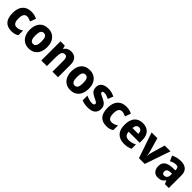

<svg xmlns="http://www.w3.org/2000/svg" viewBox="479 -2217 3884 3884"><g transform="rotate(45 2421.5 -275.0)"><path d="M284 10Q165 10 102.5 -58Q40 -126 40 -272Q40 -412 107.5 -485.5Q175 -559 294 -559Q345 -559 385 -548.5Q425 -538 458 -520L412 -397Q381 -412 353.5 -420.5Q326 -429 298 -429Q202 -429 202 -273Q202 -195 227.5 -158Q253 -121 299 -121Q339 -121 373.5 -133Q408 -145 442 -168V-35Q409 -12 371.5 -1Q334 10 284 10Z M1025 -276Q1025 -191 996.5 -126.5Q968 -62 912 -26Q856 10 774 10Q697 10 641 -26Q585 -62 555 -126Q525 -190 525 -276Q525 -407 589.5 -483Q654 -559 776 -559Q849 -559 905 -526Q961 -493 993 -430Q1025 -367 1025 -276ZM687 -275Q687 -197 707.5 -157.5Q728 -118 775 -118Q822 -118 842.5 -157.5Q863 -197 863 -276Q863 -354 842.5 -392.5Q822 -431 775 -431Q728 -431 707.5 -392.5Q687 -354 687 -275Z M1434 -559Q1514 -559 1562 -510Q1610 -461 1610 -359V0H1451V-313Q1451 -370 1435.5 -399Q1420 -428 1382 -428Q1329 -428 1310 -385Q1291 -342 1291 -253V0H1131V-549H1254L1274 -479H1282Q1305 -520 1344.5 -539.5Q1384 -559 1434 -559Z M2215 -276Q2215 -191 2186.5 -126.5Q2158 -62 2102 -26Q2046 10 1964 10Q1887 10 1831 -26Q1775 -62 1745 -126Q1715 -190 1715 -276Q1715 -407 1779.5 -483Q1844 -559 1966 -559Q2039 -559 2095 -526Q2151 -493 2183 -430Q2215 -367 2215 -276ZM1877 -275Q1877 -197 1897.5 -157.5Q1918 -118 1965 -118Q2012 -118 2032.5 -157.5Q2053 -197 2053 -276Q2053 -354 2032.5 -392.5Q2012 -431 1965 -431Q1918 -431 1897.5 -392.5Q1877 -354 1877 -275Z M2682 -165Q2682 -81 2628 -35.5Q2574 10 2466 10Q2415 10 2374.5 3Q2334 -4 2293 -21V-158Q2334 -138 2380 -125.5Q2426 -113 2462 -113Q2526 -113 2526 -152Q2526 -164 2519 -174Q2512 -184 2490 -197Q2468 -210 2422 -231Q2356 -261 2324 -298.5Q2292 -336 2292 -402Q2292 -479 2347 -519Q2402 -559 2496 -559Q2544 -559 2587.5 -548Q2631 -537 2677 -515L2632 -401Q2597 -418 2563.5 -429.5Q2530 -441 2499 -441Q2448 -441 2448 -410Q2448 -398 2455 -389Q2462 -380 2483 -368.5Q2504 -357 2547 -337Q2589 -318 2619 -296Q2649 -274 2665.5 -243Q2682 -212 2682 -165Z M2999 10Q2880 10 2817.5 -58Q2755 -126 2755 -272Q2755 -412 2822.5 -485.5Q2890 -559 3009 -559Q3060 -559 3100 -548.5Q3140 -538 3173 -520L3127 -397Q3096 -412 3068.5 -420.5Q3041 -429 3013 -429Q2917 -429 2917 -273Q2917 -195 2942.5 -158Q2968 -121 3014 -121Q3054 -121 3088.5 -133Q3123 -145 3157 -168V-35Q3124 -12 3086.5 -1Q3049 10 2999 10Z M3483 -559Q3591 -559 3653 -494.5Q3715 -430 3715 -309V-231H3399Q3401 -173 3430.5 -141.5Q3460 -110 3517 -110Q3563 -110 3602.5 -120.5Q3642 -131 3685 -153V-30Q3647 -9 3603.5 0.5Q3560 10 3502 10Q3380 10 3310 -60.5Q3240 -131 3240 -271Q3240 -415 3305 -487Q3370 -559 3483 -559ZM3486 -444Q3451 -444 3428 -419Q3405 -394 3402 -338H3568Q3568 -386 3547 -415Q3526 -444 3486 -444Z M3925 0 3737 -549H3903L3989 -247Q4002 -198 4005 -146H4008Q4010 -192 4024 -245L4112 -549H4278L4090 0Z M4571 -560Q4670 -560 4724.5 -510.5Q4779 -461 4779 -363V0H4667L4637 -73H4634Q4602 -30 4566 -10Q4530 10 4468 10Q4397 10 4355.5 -37Q4314 -84 4314 -166Q4314 -253 4370 -295.5Q4426 -338 4534 -343L4620 -346V-364Q4620 -440 4550 -440Q4518 -440 4483 -429.5Q4448 -419 4410 -401L4362 -511Q4406 -534 4458.5 -547Q4511 -560 4571 -560ZM4575 -249Q4521 -247 4498.5 -226Q4476 -205 4476 -169Q4476 -137 4491.5 -123Q4507 -109 4533 -109Q4570 -109 4595 -134.5Q4620 -160 4620 -204V-251Z"/></g></svg>

Font: Noto Sans Sinhala SemiCondensed ExtraBold
Style: Regular
Weight: 800
Width: 4
Designer: Jelle Bosma - Monotype Design Team
Foundry: Monotype Imaging Inc.
Version: Version 2.006; ttfautohint (v1.8.4.7-5d5b)